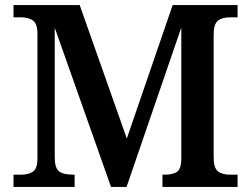

<svg xmlns="http://www.w3.org/2000/svg" viewBox="-20 -734 985 754"><path d="M33 -48H61Q93 -48 110 -60.5Q127 -73 127 -111V-602Q127 -640 110 -653Q93 -666 61 -666H33V-714H293L478 -190L658 -714H913V-666H884Q852 -666 835.5 -652.5Q819 -639 819 -598V-116Q819 -75 835.5 -61.5Q852 -48 884 -48H913V0H618V-48H625Q660 -48 675.5 -59.5Q691 -71 692 -107V-626L477 0H416L195 -625V-116Q195 -74 212 -61Q229 -48 268 -48H273V0H33Z"/></svg>

Font: Noto Serif SemiBold
Style: Regular
Weight: 600
Designer: Monotype Design Team
Foundry: Monotype Imaging Inc.
Version: Version 1.001